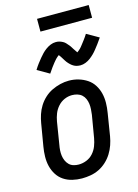

<svg xmlns="http://www.w3.org/2000/svg" viewBox="-136 -996 776 1077"><g transform="rotate(-15 251.5 -457.0)"><path d="M203 8Q175 8 147.5 1.5Q120 -5 97.5 -20Q75 -35 60.5 -58Q46 -81 39.5 -107.5Q33 -134 33.5 -163Q34 -192 39 -221L61 -351Q65 -375 73 -399.5Q81 -424 95 -446.5Q109 -469 129 -487.5Q149 -506 173 -517.5Q197 -529 222 -535Q247 -541 272 -541Q301 -541 328 -533Q355 -525 377.5 -510Q400 -495 414.5 -472Q429 -449 435.5 -422.5Q442 -396 441.5 -367Q441 -338 436 -309L415 -179Q411 -155 402.5 -130.5Q394 -106 380 -83.5Q366 -61 346 -42.5Q326 -24 302.5 -12.5Q279 -1 253.5 3.5Q228 8 203 8ZM205 -72Q228 -72 250.5 -81Q273 -90 289 -108Q305 -126 313.5 -148Q322 -170 326 -193L348 -323Q350 -338 351 -354.5Q352 -371 350 -386Q348 -401 342 -415Q336 -429 325 -439Q314 -449 299 -453.5Q284 -458 268 -458Q245 -458 223.5 -448.5Q202 -439 186 -421Q170 -403 161.5 -381.5Q153 -360 149 -337L128 -207Q125 -192 124 -176Q123 -160 125 -145Q127 -130 133 -116Q139 -102 149.5 -91.5Q160 -81 174.5 -76.5Q189 -72 205 -72ZM182 -606 113 -646Q124 -664 135 -678.5Q146 -693 156 -705Q166 -717 175.5 -727Q185 -737 198.5 -747Q212 -757 227 -763Q242 -769 257 -769Q263 -769 268 -768.5Q273 -768 278 -766.5Q283 -765 288 -763Q293 -761 297.5 -758.5Q302 -756 306 -753Q310 -750 313 -746.5Q316 -743 320 -738.5Q324 -734 327.5 -730Q331 -726 333.5 -722Q336 -718 338.5 -714Q341 -710 343.5 -706Q346 -702 349 -698Q352 -694 355 -689Q358 -684 360 -682Q363 -684 369.5 -689.5Q376 -695 379.5 -698.5Q383 -702 386.5 -706.5Q390 -711 394 -716Q398 -721 402.5 -727Q407 -733 412 -739.5Q417 -746 422.5 -754Q428 -762 433 -770L503 -730Q491 -712 480 -697.5Q469 -683 459.5 -671Q450 -659 440 -649Q430 -639 417 -629Q404 -619 388.5 -613Q373 -607 358 -607Q352 -607 345.5 -608Q339 -609 333.5 -610.5Q328 -612 322.5 -615Q317 -618 312 -621.5Q307 -625 303 -629Q299 -633 294.5 -637.5Q290 -642 286.5 -647Q283 -652 280 -656.5Q277 -661 274 -666Q271 -671 267.5 -676.5Q264 -682 260.5 -687Q257 -692 255 -694Q252 -692 245.5 -686.5Q239 -681 236 -677.5Q233 -674 229 -669.5Q225 -665 221 -660Q217 -655 212.5 -649Q208 -643 203 -636.5Q198 -630 193 -622Q188 -614 182 -606ZM190 -848V-922H490V-848Z"/></g></svg>

Font: Iosevka Slab Medium Oblique
Style: Regular
Weight: 500
Italic angle: -9°
Monospace: yes
Designer: Belleve Invis
Foundry: Belleve Invis
Version: Version 11.1.1; ttfautohint (v1.8.3)